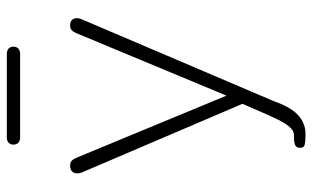

<svg xmlns="http://www.w3.org/2000/svg" viewBox="-192 -518 894 549"><g transform="rotate(-90 254.5 -244.0)"><path d="M138 150Q141 150 143 150Q156 150 168.5 134Q181 118 196 84L201 73L236 -7V13L36 -455Q32 -464 33 -472.5Q34 -481 39.5 -485.5Q45 -490 55 -490Q63 -490 68 -486Q73 -482 77 -473L267 -14H243L434 -473Q438 -482 443 -486Q448 -490 457 -490Q466 -490 471 -485Q476 -480 476.5 -472.5Q477 -465 473 -456L242 86L239 93Q222 142 198 163Q174 184 143 183Q123 183 114 180.5Q105 178 106 166Q106 159 110.5 155.5Q115 152 122.5 151Q130 150 138 150ZM115 -652Q115 -661 120.5 -666Q126 -671 136 -671H374Q384 -671 389.5 -666Q395 -661 395 -652Q395 -643 389.5 -638Q384 -633 374 -633H136Q126 -633 120.5 -638Q115 -643 115 -652Z"/></g></svg>

Font: SN Pro Thin
Style: Regular
Weight: 200
Designer: Tobias Whetton
Foundry: Supernotes
Version: Version 1.003;Glyphs 3.3 (3324)